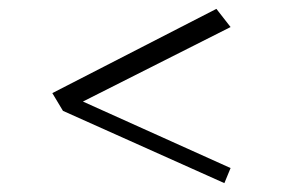

<svg xmlns="http://www.w3.org/2000/svg" viewBox="-20 -594 652 433"><path d="M122 -344 98 -384 468 -574 500 -533 167 -365 500 -215 486 -181Z"/></svg>

Font: Halant Light
Style: Regular
Weight: 300
Designer: Hitesh Malaviya (Devanagari), Satya Rajpurohit (Latin)
Foundry: Indian Type Foundry
Version: Version 1.101;PS 1.0;hotconv 1.0.78;makeotf.lib2.5.61930; tt